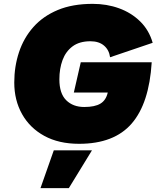

<svg xmlns="http://www.w3.org/2000/svg" viewBox="-20 -735 812 996"><path d="M390 11Q285 11 210 -30Q135 -71 94.5 -143Q54 -215 54 -307Q54 -390 78.5 -464Q103 -538 153 -594.5Q203 -651 279.5 -683Q356 -715 461 -715Q534 -715 597.5 -692Q661 -669 707 -624Q753 -579 772 -513L551 -438Q546 -476 519.5 -498.5Q493 -521 449 -521Q392 -521 356.5 -494.5Q321 -468 304.5 -423.5Q288 -379 288 -323Q288 -250 323.5 -215Q359 -180 417 -180Q472 -180 501 -197.5Q530 -215 539 -255H363L399 -412H767Q754 -199 663 -94Q572 11 390 11ZM457 45 337 241H190L259 45Z"/></svg>

Font: Prodigy Sans Black
Style: Italic
Weight: 900
Italic angle: -13°
Designer: Wei Huang
Foundry: Wei Huang
Version: Version 1.003; ttfautohint (v1.8.3)